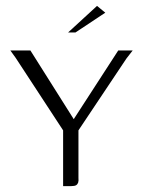

<svg xmlns="http://www.w3.org/2000/svg" viewBox="-20 -631 484 651"><path d="M194 0V-189L33 -435L15 -460H83L230 -227L381 -460H430L409 -433L246 -189V-28Q247 -18 245 -12Q243 -6 238 -3Q233 0 222 0ZM211 -521 309 -611 337 -588 236 -521Z"/></svg>

Font: Genos Light
Style: Regular
Weight: 300
Designer: Robert E. Leuschke
Foundry: Robert E. Leuschke
Version: Version 1.010